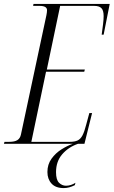

<svg xmlns="http://www.w3.org/2000/svg" viewBox="-43 -734 580 980"><path d="M-23 0 -20 -10H4Q32 -10 46 -19Q60 -28 64 -48L194 -657Q197 -672 197 -682Q197 -704 159 -704H126L128 -714H517L486 -557H476Q480 -586 483 -610.5Q486 -635 486 -652Q486 -681 474.5 -692.5Q463 -704 438 -704H264L196 -379H390L387 -368H192L117 -10H313Q338 -10 353 -17Q368 -24 378 -43Q388 -62 397 -98L413 -157H427L388 0ZM282 226Q241 226 220 203Q199 180 199 144Q199 105 220 76Q241 47 271.5 28Q302 9 329 0H355Q306 17 274.5 53.5Q243 90 243 145Q243 184 258.5 199Q274 214 294 214Q307 214 319 210Q331 206 342 199L339 211Q310 226 282 226Z"/></svg>

Font: Noto Serif Display ExtraCondensed Light
Style: Italic
Weight: 300
Width: 2
Italic angle: -12°
Designer: Monotype Design Team
Foundry: Monotype Imaging Inc.
Version: Version 2.009